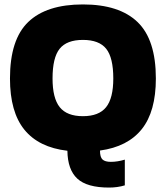

<svg xmlns="http://www.w3.org/2000/svg" viewBox="-20 -674 748 866"><path d="M284 6Q155 -9 90 -89Q25 -169 25 -320Q25 -496 107.5 -575Q190 -654 354 -654Q518 -654 600.5 -574.5Q683 -495 683 -320Q683 -171 619.5 -91.5Q556 -12 431 5Q431 35 442.5 45.5Q454 56 480 56Q510 56 543 46V162Q510 172 472 172Q372 172 328.5 131.5Q285 91 284 6ZM491 -320Q491 -414 459 -454Q427 -494 354 -494Q281 -494 249 -454Q217 -414 217 -320Q217 -231 249.5 -190.5Q282 -150 354 -150Q426 -150 458.5 -190.5Q491 -231 491 -320Z"/></svg>

Font: Kanit Bold
Style: Regular
Weight: 700
Designer: Katatrad Team
Foundry: CadsonDemak
Version: Version 1.000